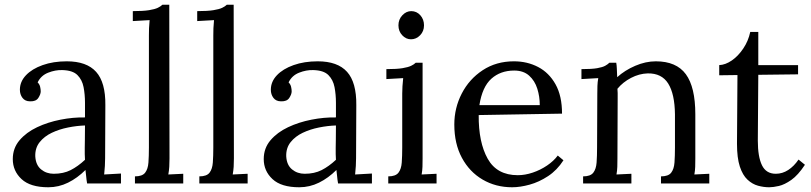

<svg xmlns="http://www.w3.org/2000/svg" viewBox="-20 -775 3424 811"><path d="M348 0Q345 -17 344 -30Q343 -43 341 -57Q307 -23 267.5 -3.5Q228 16 184 16Q108 16 71 -18.5Q34 -53 34 -103Q34 -149 62.5 -182.5Q91 -216 136.5 -237.5Q182 -259 235.5 -269.5Q289 -280 339 -279V-341Q339 -376 333 -407Q327 -438 307 -458Q287 -478 243 -479Q214 -480 183.5 -468Q153 -456 139 -427Q147 -419 149.5 -408.5Q152 -398 152 -389Q152 -377 142 -361.5Q132 -346 107 -347Q86 -347 75 -361.5Q64 -376 64 -396Q64 -430 89.5 -457Q115 -484 160 -500Q205 -516 262 -516Q346 -516 386 -471.5Q426 -427 425 -331Q425 -275 424.5 -218.5Q424 -162 424 -106Q424 -90 423 -74Q422 -58 420 -38Q438 -39 455.5 -40Q473 -41 491 -42V0ZM339 -245Q305 -244 267.5 -236.5Q230 -229 198.5 -214Q167 -199 147.5 -174.5Q128 -150 129 -115Q131 -78 153.5 -59.5Q176 -41 207 -41Q248 -41 278.5 -56.5Q309 -72 339 -100Q338 -111 338 -124Q338 -137 338 -151Q338 -156 338.5 -183Q339 -210 339 -245Z M550 -30Q581 -30 593 -45.5Q605 -61 607 -88.5Q609 -116 609 -152V-625Q609 -641 609.5 -655.5Q610 -670 612 -690Q594 -689 576.5 -688Q559 -687 541 -686V-728Q585 -728 609.5 -732Q634 -736 646.5 -742Q659 -748 666 -755H695L696 -106Q696 -86 695 -70.5Q694 -55 691 -38Q707 -39 722.5 -39.5Q738 -40 754 -41V0H550Z M822 -30Q853 -30 865 -45.5Q877 -61 879 -88.5Q881 -116 881 -152V-625Q881 -641 881.5 -655.5Q882 -670 884 -690Q866 -689 848.5 -688Q831 -687 813 -686V-728Q857 -728 881.5 -732Q906 -736 918.5 -742Q931 -748 938 -755H967L968 -106Q968 -86 967 -70.5Q966 -55 963 -38Q979 -39 994.5 -39.5Q1010 -40 1026 -41V0H822Z M1408 0Q1405 -17 1404 -30Q1403 -43 1401 -57Q1367 -23 1327.5 -3.5Q1288 16 1244 16Q1168 16 1131 -18.5Q1094 -53 1094 -103Q1094 -149 1122.5 -182.5Q1151 -216 1196.5 -237.5Q1242 -259 1295.5 -269.5Q1349 -280 1399 -279V-341Q1399 -376 1393 -407Q1387 -438 1367 -458Q1347 -478 1303 -479Q1274 -480 1243.5 -468Q1213 -456 1199 -427Q1207 -419 1209.5 -408.5Q1212 -398 1212 -389Q1212 -377 1202 -361.5Q1192 -346 1167 -347Q1146 -347 1135 -361.5Q1124 -376 1124 -396Q1124 -430 1149.5 -457Q1175 -484 1220 -500Q1265 -516 1322 -516Q1406 -516 1446 -471.5Q1486 -427 1485 -331Q1485 -275 1484.5 -218.5Q1484 -162 1484 -106Q1484 -90 1483 -74Q1482 -58 1480 -38Q1498 -39 1515.5 -40Q1533 -41 1551 -42V0ZM1399 -245Q1365 -244 1327.5 -236.5Q1290 -229 1258.5 -214Q1227 -199 1207.5 -174.5Q1188 -150 1189 -115Q1191 -78 1213.5 -59.5Q1236 -41 1267 -41Q1308 -41 1338.5 -56.5Q1369 -72 1399 -100Q1398 -111 1398 -124Q1398 -137 1398 -151Q1398 -156 1398.5 -183Q1399 -210 1399 -245Z M1620 -30Q1651 -30 1663 -45.5Q1675 -61 1677 -88.5Q1679 -116 1679 -152V-380Q1679 -396 1680 -410.5Q1681 -425 1683 -445Q1665 -444 1647.5 -443Q1630 -442 1612 -441V-483Q1656 -483 1680 -487Q1704 -491 1716.5 -497Q1729 -503 1736 -510H1765V-106Q1765 -86 1764.5 -70.5Q1764 -55 1761 -38Q1777 -39 1792.5 -39.5Q1808 -40 1824 -41V0H1620ZM1716 -609Q1695 -609 1679 -626Q1663 -643 1663 -668Q1663 -693 1679.5 -710.5Q1696 -728 1717 -728Q1740 -728 1755.5 -710.5Q1771 -693 1771 -668Q1771 -643 1754.5 -626Q1738 -609 1716 -609Z M2143 16Q2074 16 2018.5 -16.5Q1963 -49 1931 -108.5Q1899 -168 1899 -249Q1899 -319 1930.5 -380Q1962 -441 2019 -478.5Q2076 -516 2151 -516Q2207 -516 2253 -492Q2299 -468 2326.5 -419Q2354 -370 2354 -295L2002 -289Q2001 -174 2040 -104.5Q2079 -35 2167 -35Q2198 -35 2230.5 -46Q2263 -57 2291 -76Q2319 -95 2336 -118L2360 -98Q2333 -56 2295 -31Q2257 -6 2217 5Q2177 16 2143 16ZM2005 -331H2260Q2260 -367 2249.5 -400.5Q2239 -434 2215 -455.5Q2191 -477 2152 -477Q2094 -477 2055.5 -442.5Q2017 -408 2005 -331Z M2443 0V-30Q2474 -30 2486 -45.5Q2498 -61 2500 -88.5Q2502 -116 2502 -152L2503 -380Q2503 -396 2503.5 -412Q2504 -428 2507 -445Q2489 -444 2471.5 -443Q2454 -442 2436 -441V-483Q2480 -483 2502.5 -487Q2525 -491 2536 -497Q2547 -503 2554 -510H2583Q2585 -499 2585.5 -484.5Q2586 -470 2587 -449Q2619 -478 2663 -497Q2707 -516 2750 -516Q2837 -516 2877 -461.5Q2917 -407 2917 -292V-106Q2917 -86 2916.5 -70.5Q2916 -55 2913 -38Q2929 -39 2944.5 -39.5Q2960 -40 2976 -41V0H2772V-30Q2803 -30 2815 -45.5Q2827 -61 2829 -88.5Q2831 -116 2831 -152V-292Q2830 -378 2802.5 -422Q2775 -466 2716 -465Q2680 -464 2645.5 -446Q2611 -428 2588 -400Q2589 -392 2589 -382Q2589 -372 2589 -361L2588 -106Q2588 -86 2587.5 -70.5Q2587 -55 2584 -38Q2600 -39 2615.5 -39.5Q2631 -40 2647 -41V0Z M3229 16Q3206 16 3182 9.5Q3158 3 3137.5 -16Q3117 -35 3105 -71.5Q3093 -108 3093 -168L3095 -458L3018 -457V-500Q3044 -501 3071 -519.5Q3098 -538 3119.5 -570Q3141 -602 3149 -640H3183V-500H3351V-461L3183 -459L3181 -181Q3181 -113 3198.5 -77Q3216 -41 3257 -41Q3285 -41 3309.5 -57Q3334 -73 3353 -101L3380 -79Q3351 -35 3322.5 -15Q3294 5 3270 10.5Q3246 16 3229 16Z"/></svg>

Font: Lora
Style: Regular
Weight: 400
Designer: Olga Karpushina, Alexei Vanyashin (Cyrillic)
Foundry: Cyreal
Version: Version 3.005; ttfautohint (v1.8.4.7-5d5b)